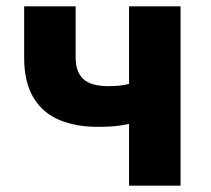

<svg xmlns="http://www.w3.org/2000/svg" viewBox="-20 -584 664 604"><path d="M386 0V-194Q371 -191 357 -189Q343 -187 326.5 -186Q310 -185 286 -185Q219 -185 167 -206.5Q115 -228 85.5 -276.5Q56 -325 56 -402V-564H218V-402Q218 -358 242 -335.5Q266 -313 321 -313Q340 -313 355 -314.5Q370 -316 386 -320V-564H548V0Z"/></svg>

Font: Noto Sans TC ExtraBold
Style: Regular
Weight: 800
Designer: Ryoko NISHIZUKA  (kana, bopomofo & ideographs); Paul D. Hunt (Latin, Greek & Cyrillic); Sandoll Communications , Soo-you
Foundry: Adobe
Version: Version 2.004-H2;hotconv 1.0.118;makeotfexe 2.5.65603